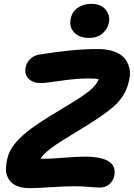

<svg xmlns="http://www.w3.org/2000/svg" viewBox="-20 -974 693 994"><path d="M440.9 -777.8Q390.6 -777.8 363.8 -806.4Q336.9 -835 346.2 -877Q352.5 -912.6 381.8 -933.3Q411.1 -954.1 452.1 -954.1Q502.4 -954.1 526.9 -924.1Q551.3 -894 543.9 -857.9Q538.1 -825.2 511.7 -801.5Q485.4 -777.8 440.9 -777.8ZM134.8 0Q102.1 0 77.6 -7.8Q53.2 -15.6 39.8 -28.8Q26.4 -42 18.6 -59.3Q10.7 -76.7 11 -96.2Q11.2 -115.7 14.2 -136.2Q21 -170.9 34.4 -196.8Q47.9 -222.7 79.8 -255.6Q111.8 -288.6 167.5 -326.9Q223.1 -365.2 313 -418Q407.2 -474.1 443.8 -504.6Q480.5 -535.2 491.2 -564Q476.1 -567.9 439 -567.9Q376.5 -567.9 294.9 -555.9Q213.4 -543.9 190.9 -543.9Q151.4 -543.9 128.4 -566.2Q105.5 -588.4 112.8 -626Q118.7 -652.3 137.7 -669.9Q156.7 -687.5 185.1 -691.9Q359.4 -720.2 484.9 -720.2Q533.7 -720.2 569.3 -707.8Q605 -695.3 623.5 -673.8Q642.1 -652.3 649.4 -623.3Q656.7 -594.2 648.9 -561Q634.8 -488.8 584.5 -437.7Q534.2 -386.7 395 -303.2Q294.4 -243.2 251 -211.7Q207.5 -180.2 189.9 -152.8Q196.8 -151.9 214.8 -151.9Q241.7 -151.9 310.5 -157.5Q379.4 -163.1 417 -163.1Q504.4 -163.1 542.7 -138.4Q581.1 -113.8 571.8 -64.9Q565.9 -36.6 545.4 -19.8Q524.9 -2.9 497.1 -2.9Q480 -2.9 441.4 -6.3Q402.8 -9.8 366.2 -9.8Q322.3 -9.8 244.4 -4.9Q166.5 0 134.8 0Z"/></svg>

Font: Shantell Sans Bouncy
Style: Bold Italic
Weight: 700
Italic angle: -11.31°
Designer: Stephen Nixon, Anya Danilova, Shantell Martin
Foundry: Arrow Type
Version: Version 1.006;[9816181b4]